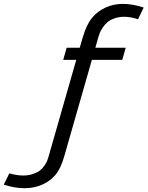

<svg xmlns="http://www.w3.org/2000/svg" viewBox="-147 -718 767 997"><path d="M498 -630.9Q469.7 -630.9 446.8 -622.3Q423.8 -613.8 410.4 -602.3Q397 -590.8 386.2 -574.5Q375.5 -558.1 371.6 -548.1Q367.7 -538.1 364.3 -526.9L348.1 -470.2H505.9L487.8 -407.2H330.1L186 95.7Q168 158.7 140.1 190.9Q111.8 223.6 70.6 241.5Q29.3 259.3 -19 259.3Q-71.8 259.3 -127.4 240.7L-98.6 182.1Q-59.6 193.4 -26.9 193.4Q1.5 193.4 24.2 185.5Q46.9 177.7 60.1 167.5Q73.2 157.2 83.5 142.3Q93.8 127.4 97.4 118.4Q101.1 109.4 104 99.1L249 -407.2H181.2L199.2 -470.2H267.1L282.2 -522Q301.3 -588.9 330.1 -624Q358.9 -659.7 400.9 -678.7Q442.9 -697.8 490.7 -697.8Q542 -697.8 599.1 -678.7L569.8 -618.2Q530.3 -630.9 498 -630.9Z"/></svg>

Font: Cantarell
Style: Italic
Weight: 400
Italic angle: -16°
Designer: Dave Crossland
Version: Version 1.004